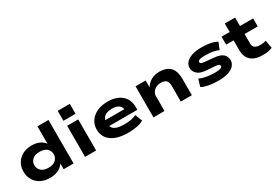

<svg xmlns="http://www.w3.org/2000/svg" viewBox="47 -1717 3864 2694"><g transform="rotate(-30 1979.5 -370.0)"><path d="M345 11Q255 11 191.5 -23.5Q128 -58 94 -117.5Q60 -177 60 -252Q60 -326 93.5 -385Q127 -444 190.5 -479Q254 -514 341 -514Q412 -514 465 -490Q518 -466 549 -422H548V-705H727V0H566V-92Q530 -40 473 -14.5Q416 11 345 11ZM394 -123Q472 -123 511.5 -160.5Q551 -198 551 -252Q551 -307 511.5 -344Q472 -381 394 -381Q316 -381 276.5 -344Q237 -307 237 -252Q237 -198 277 -160.5Q317 -123 394 -123Z M903 -590V-751H1099V-590ZM913 0V-503H1092V0Z M1610 11Q1492 11 1410 -20.5Q1328 -52 1286.5 -110.5Q1245 -169 1245 -249Q1245 -325 1284.5 -384.5Q1324 -444 1398 -479Q1472 -514 1574 -514Q1665 -514 1733.5 -483Q1802 -452 1840 -393Q1878 -334 1878 -249V-205H1386V-304H1747L1727 -283Q1725 -341 1686.5 -369Q1648 -397 1576 -397Q1525 -397 1489 -383Q1453 -369 1433.5 -341.5Q1414 -314 1414 -273V-256Q1414 -211 1434 -180.5Q1454 -150 1499.5 -134.5Q1545 -119 1623 -119Q1681 -119 1732 -128Q1783 -137 1816 -156L1860 -41Q1817 -14 1750.5 -1.5Q1684 11 1610 11Z M2021 0V-503H2185V-399H2189Q2225 -454 2281.5 -484Q2338 -514 2411 -514Q2483 -514 2535.5 -488.5Q2588 -463 2615.5 -408Q2643 -353 2643 -263V0H2464V-257Q2464 -298 2451 -322.5Q2438 -347 2413 -358Q2388 -369 2350 -369Q2306 -369 2272.5 -351.5Q2239 -334 2219.5 -304.5Q2200 -275 2200 -241V0Z M3077 11Q3018 11 2966 5Q2914 -1 2872.5 -12Q2831 -23 2802 -40L2837 -157Q2872 -140 2914.5 -130Q2957 -120 3000.5 -115.5Q3044 -111 3082 -111Q3139 -111 3170.5 -120.5Q3202 -130 3202 -152Q3202 -168 3188.5 -176.5Q3175 -185 3140 -188L2980 -201Q2892 -208 2849 -250Q2806 -292 2806 -347Q2806 -394 2837.5 -431Q2869 -468 2932.5 -491Q2996 -514 3092 -514Q3148 -514 3196.5 -507.5Q3245 -501 3282.5 -489.5Q3320 -478 3342 -463L3296 -353Q3265 -367 3229.5 -375.5Q3194 -384 3156 -387.5Q3118 -391 3080 -391Q3019 -391 2991 -380.5Q2963 -370 2963 -351Q2963 -335 2977 -326.5Q2991 -318 3028 -315L3181 -300Q3273 -292 3316.5 -255Q3360 -218 3360 -153Q3360 -104 3325.5 -66.5Q3291 -29 3227.5 -9Q3164 11 3077 11Z M3790 11Q3663 11 3599 -47.5Q3535 -106 3535 -214V-374H3414V-503H3546V-640H3713V-503H3926V-374H3713V-221Q3713 -173 3742 -151.5Q3771 -130 3830 -130Q3856 -130 3879.5 -133.5Q3903 -137 3922 -144L3945 -16Q3910 -2 3874 4.5Q3838 11 3790 11Z"/></g></svg>

Font: Nunito Sans 7pt Expanded ExtraBold
Style: Regular
Weight: 800
Width: 7
Designer: Vernon Adams
Foundry: Vernon Adams
Version: Version 3.101;gftools[0.9.27]